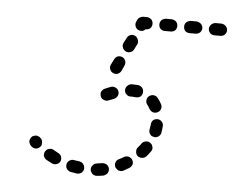

<svg xmlns="http://www.w3.org/2000/svg" viewBox="-46 -621 855 703"><g transform="rotate(5 381.5 -269.5)"><path d="M315 -8Q309 -1 310 8Q310 13 313 16Q315 20 318 23Q322 26 326 27Q330 29 335 28Q347 27 358 25Q363 24 366 21Q370 19 373 15Q375 11 376 7Q377 3 376 -2Q374 -11 367 -16Q359 -21 350 -20Q340 -18 330 -17Q321 -16 315 -8ZM230 -19Q222 -14 220 -5Q219 -1 220 4Q220 8 223 12Q225 16 229 18Q232 21 237 22Q248 24 260 26Q269 27 277 22Q284 16 286 7Q286 3 285 -2Q284 -6 281 -10Q279 -13 275 -16Q271 -18 267 -19Q257 -20 247 -22Q238 -24 230 -19ZM398 -27Q395 -18 399 -10Q401 -6 405 -3Q408 0 412 2Q417 3 421 3Q425 3 429 1Q440 -5 450 -11Q458 -16 461 -25Q463 -34 458 -42Q456 -46 452 -48Q448 -51 444 -52Q440 -53 435 -52Q431 -52 427 -49Q419 -44 410 -40Q401 -36 398 -27ZM160 -56Q156 -56 151 -55Q147 -54 143 -51Q140 -48 138 -45Q135 -41 135 -36Q134 -32 135 -27Q137 -23 139 -20Q142 -16 146 -14Q156 -8 167 -3Q175 1 184 -2Q193 -5 197 -13Q199 -17 199 -22Q199 -26 198 -30Q196 -35 193 -38Q190 -41 186 -43Q177 -48 168 -53Q165 -55 160 -56ZM470 -73Q470 -63 477 -57Q480 -54 485 -53Q489 -51 493 -52Q498 -52 502 -54Q506 -56 509 -59Q517 -68 524 -78Q527 -82 528 -86Q529 -90 528 -95Q527 -99 525 -103Q522 -107 519 -109Q511 -115 502 -113Q493 -112 487 -104Q482 -96 475 -89Q469 -82 470 -73ZM116 -92Q116 -93 116 -93Q115 -93 115 -94Q114 -95 112 -96Q108 -98 104 -99Q100 -100 97 -99Q91 -98 86 -95Q81 -91 79 -85Q77 -81 77 -77Q77 -73 79 -69Q81 -64 84 -61Q85 -60 86 -59Q92 -53 102 -52Q111 -52 118 -59Q121 -62 123 -66Q124 -70 124 -75Q124 -79 123 -83Q121 -88 118 -91Q117 -91 117 -92Q116 -92 116 -92ZM512 -150Q512 -146 515 -142Q517 -138 521 -135Q525 -133 529 -132Q538 -130 546 -135Q554 -140 556 -149Q558 -161 559 -174Q560 -183 554 -190Q548 -197 539 -198Q534 -198 530 -197Q526 -196 522 -193Q519 -190 517 -186Q515 -182 515 -177Q514 -168 512 -159Q511 -154 512 -150ZM511 -226Q514 -223 518 -222Q522 -220 527 -221Q531 -221 535 -223Q544 -227 547 -236Q550 -245 546 -253Q540 -265 531 -276Q525 -283 516 -284Q507 -285 499 -279Q492 -273 491 -264Q490 -254 496 -247Q501 -241 505 -233Q507 -229 511 -226ZM385 -270Q389 -278 386 -287Q383 -296 374 -300Q366 -304 357 -301Q346 -297 335 -292Q327 -288 323 -280Q320 -271 324 -262Q327 -254 336 -251Q345 -247 353 -251Q363 -255 372 -258Q381 -262 385 -270ZM451 -271Q460 -270 468 -275Q475 -281 476 -290Q477 -300 472 -307Q466 -314 457 -316Q448 -317 438 -317Q435 -317 431 -317Q422 -316 416 -309Q409 -302 410 -293Q410 -284 417 -278Q424 -271 433 -272Q436 -272 438 -272Q445 -272 451 -271ZM349 -365Q352 -356 361 -352Q369 -348 378 -351Q387 -355 391 -363L400 -383Q404 -391 401 -400Q398 -409 390 -413Q381 -417 372 -414Q364 -410 360 -402L350 -382Q346 -374 349 -365ZM389 -447Q392 -439 400 -435Q409 -431 417 -434Q426 -437 430 -445L440 -465Q444 -473 440 -482Q437 -491 429 -495Q420 -499 412 -496Q403 -493 399 -484L389 -465Q385 -456 389 -447ZM440 -563Q435 -560 432 -554L429 -547Q425 -539 428 -530Q431 -521 439 -517Q446 -514 453 -515Q460 -516 465 -522H467Q476 -522 483 -528Q489 -535 489 -544Q489 -553 483 -560Q476 -566 467 -567H452Q446 -566 440 -563ZM520 -560Q514 -553 514 -544Q514 -535 520 -528Q527 -522 536 -522H558Q567 -522 574 -528Q580 -535 580 -544Q580 -553 574 -560Q567 -566 558 -567H536Q527 -566 520 -560ZM611 -560Q605 -553 605 -544Q605 -535 611 -528Q618 -522 627 -522H649Q658 -522 665 -528Q672 -535 672 -544Q672 -553 665 -560Q658 -566 649 -567H627Q618 -566 611 -560ZM756 -560Q763 -553 763 -544Q763 -535 756 -528Q750 -522 740 -522H718Q709 -522 703 -528Q696 -535 696 -544Q696 -553 703 -560Q709 -566 718 -567H740Q750 -566 756 -560Z"/></g></svg>

Font: FRB American Cursive Dashed Extrabold
Style: Bold Italic
Weight: 800
Italic angle: -25°
Version: Version 2.0;Modular Font Editor K font №1